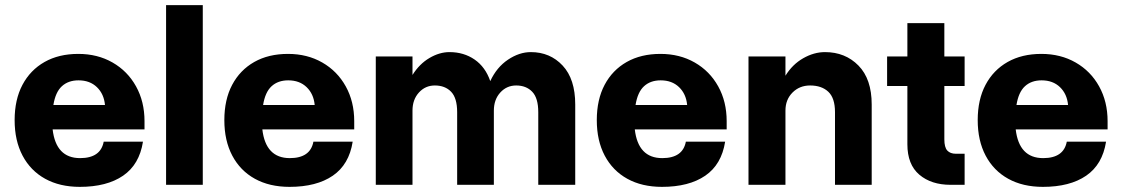

<svg xmlns="http://www.w3.org/2000/svg" viewBox="-20 -720 4372 748"><path d="M37 -252Q37 -332 67.5 -389.5Q98 -447 153.5 -478.5Q209 -510 285 -510Q360 -510 418.5 -476.5Q477 -443 510 -383.5Q543 -324 543 -248V-216H185Q198 -104 292 -104Q372 -104 384 -168H537Q523 -79 459.5 -35.5Q396 8 291 8Q213 8 156 -23.5Q99 -55 68 -113.5Q37 -172 37 -252ZM286 -407Q246 -407 221 -384Q196 -361 188 -311H389Q385 -354 357.5 -380.5Q330 -407 286 -407Z M627 -700H770V0H627Z M854 -252Q854 -332 884.5 -389.5Q915 -447 970.5 -478.5Q1026 -510 1102 -510Q1177 -510 1235.5 -476.5Q1294 -443 1327 -383.5Q1360 -324 1360 -248V-216H1002Q1015 -104 1109 -104Q1189 -104 1201 -168H1354Q1340 -79 1276.5 -35.5Q1213 8 1108 8Q1030 8 973 -23.5Q916 -55 885 -113.5Q854 -172 854 -252ZM1103 -407Q1063 -407 1038 -384Q1013 -361 1005 -311H1206Q1202 -354 1174.5 -380.5Q1147 -407 1103 -407Z M1761 -283Q1761 -338 1737.5 -362.5Q1714 -387 1674 -387Q1637 -387 1612 -359.5Q1587 -332 1587 -289V0H1444V-500H1587V-428Q1614 -471 1653 -494Q1692 -517 1731 -517Q1787 -517 1829 -488Q1871 -459 1890 -404Q1915 -458 1959 -487.5Q2003 -517 2048 -517Q2123 -517 2172 -464.5Q2221 -412 2221 -313V0H2077V-283Q2077 -338 2053.5 -362.5Q2030 -387 1991 -387Q1954 -387 1929 -359.5Q1904 -332 1904 -289V0H1761Z M2305 -252Q2305 -332 2335.5 -389.5Q2366 -447 2421.5 -478.5Q2477 -510 2553 -510Q2628 -510 2686.5 -476.5Q2745 -443 2778 -383.5Q2811 -324 2811 -248V-216H2453Q2466 -104 2560 -104Q2640 -104 2652 -168H2805Q2791 -79 2727.5 -35.5Q2664 8 2559 8Q2481 8 2424 -23.5Q2367 -55 2336 -113.5Q2305 -172 2305 -252ZM2554 -407Q2514 -407 2489 -384Q2464 -361 2456 -311H2657Q2653 -354 2625.5 -380.5Q2598 -407 2554 -407Z M3233 -283Q3233 -338 3207 -362.5Q3181 -387 3136 -387Q3095 -387 3067.5 -359.5Q3040 -332 3040 -289V0H2896V-500H3040V-425Q3067 -469 3109 -493Q3151 -517 3194 -517Q3273 -517 3324.5 -464.5Q3376 -412 3376 -313V0H3233Z M3738 -121V0H3683Q3608 0 3561.5 -39.5Q3515 -79 3515 -158V-385H3436V-500H3515V-630H3659V-500H3738V-385H3659V-177Q3659 -146 3670.5 -133.5Q3682 -121 3704 -121Z M3789 -252Q3789 -332 3819.5 -389.5Q3850 -447 3905.5 -478.5Q3961 -510 4037 -510Q4112 -510 4170.5 -476.5Q4229 -443 4262 -383.5Q4295 -324 4295 -248V-216H3937Q3950 -104 4044 -104Q4124 -104 4136 -168H4289Q4275 -79 4211.5 -35.5Q4148 8 4043 8Q3965 8 3908 -23.5Q3851 -55 3820 -113.5Q3789 -172 3789 -252ZM4038 -407Q3998 -407 3973 -384Q3948 -361 3940 -311H4141Q4137 -354 4109.5 -380.5Q4082 -407 4038 -407Z"/></svg>

Font: Overused Grotesk
Style: Bold
Weight: 700
Version: Version 0.003